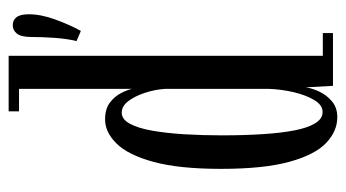

<svg xmlns="http://www.w3.org/2000/svg" viewBox="-198 -592 800 444"><g transform="rotate(-90 202.0 -370.0)"><path d="M329 -593Q334.5 -615.5 336.5 -644.5Q338.5 -673.5 338.5 -698Q338.5 -721 346.2 -730.8Q354 -740.5 365.5 -740.5Q377.5 -740.5 384.2 -731.8Q391 -723 391 -703.5Q391 -675.5 379.2 -643Q367.5 -610.5 352.5 -583ZM153 10Q120.5 10 93.2 -16Q66 -42 49.8 -101Q33.5 -160 33.5 -259Q33.5 -355.5 49.5 -414.5Q65.5 -473.5 91.8 -500.2Q118 -527 148 -527Q172.5 -527 187.2 -515.5Q202 -504 209.2 -489.2Q216.5 -474.5 218.5 -464.5V-726H166.5V-750H295V-23.5H347.5V0H225.5L222 -63Q220.5 -50.5 212.8 -33Q205 -15.5 190.2 -2.8Q175.5 10 153 10ZM165 -24Q181 -24 192.5 -43Q204 -62 210.8 -90.8Q217.5 -119.5 218.5 -148.5V-388Q217 -412 209.2 -435.2Q201.5 -458.5 190 -473.5Q178.5 -488.5 163.5 -488.5Q148 -488.5 137.8 -469.5Q127.5 -450.5 121.8 -417.8Q116 -385 113.5 -343.5Q111 -302 111 -257Q111 -205 113.8 -162.2Q116.5 -119.5 122.5 -88.8Q128.5 -58 139 -41Q149.5 -24 165 -24Z"/></g></svg>

Font: Imbue 48pt
Style: Regular
Weight: 400
Designer: Tyler Finck
Foundry: Etcetera Type Company
Version: Version 1.102